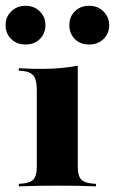

<svg xmlns="http://www.w3.org/2000/svg" viewBox="-44 -660 407 680"><path d="M86.3 -209.7V-341.9Q86.3 -376.6 75 -391.5Q63.7 -406.5 33.9 -408.9L22.6 -409.7V-418.5Q48.4 -416.9 65.3 -416.5Q82.3 -416.1 104.8 -416.1Q141.9 -416.1 171.8 -419Q201.6 -421.8 231.5 -427.4V-418.5V-209.7ZM158.9 -2.4Q121.8 -2.4 93.1 -2Q64.5 -1.6 22.6 0V-8.9L33.9 -9.7Q63.7 -12.1 75 -25Q86.3 -37.9 86.3 -68.5V-209.7H231.5V-68.5Q231.5 -37.9 243.1 -25Q254.8 -12.1 284.7 -9.7L296 -8.9V0Q254.8 -1.6 225.8 -2Q196.8 -2.4 158.9 -2.4ZM271.8 -502.4Q240.3 -502.4 221 -521.8Q201.6 -541.1 201.6 -571Q201.6 -600.8 221.4 -620.2Q241.1 -639.5 271.8 -639.5Q302.4 -639.5 322.6 -619.4Q342.7 -599.2 342.7 -571Q342.7 -541.9 323 -522.2Q303.2 -502.4 271.8 -502.4ZM46.8 -502.4Q15.3 -502.4 -4.4 -521.8Q-24.2 -541.1 -24.2 -571Q-24.2 -600 -4 -619.8Q16.1 -639.5 46.8 -639.5Q76.6 -639.5 96.8 -619.8Q116.9 -600 116.9 -571Q116.9 -541.1 97.2 -521.8Q77.4 -502.4 46.8 -502.4Z"/></svg>

Font: Playfair 144pt SemiExpanded Black
Style: Regular
Weight: 900
Width: 6
Designer: Claus Eggers Sørensen
Foundry: Claus Eggers Sørensen
Version: Version 2.203